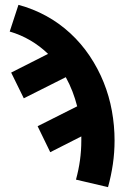

<svg xmlns="http://www.w3.org/2000/svg" viewBox="-20 -548 540 791"><path d="M425 223 293 192Q304 152 309.5 112Q315 72 315 31V14L187 79L135 -28L298 -110Q290 -141 278.5 -171Q267 -201 251 -230L78 -143L26 -249L178 -326Q145 -358 105 -381.5Q65 -405 20 -418L56 -528Q116 -512 170 -482.5Q224 -453 269.5 -411Q315 -369 349.5 -317.5Q384 -266 407 -209Q430 -152 441 -91Q452 -30 452 31Q452 80 445 128Q438 176 425 223Z"/></svg>

Font: Iosevka Heavy
Style: Regular
Weight: 900
Monospace: yes
Designer: Belleve Invis
Foundry: Belleve Invis
Version: Version 32.5.0; ttfautohint (v1.8.4)